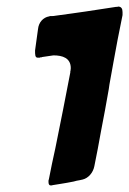

<svg xmlns="http://www.w3.org/2000/svg" viewBox="-20 -736 394 586"><path d="M101 -560C102 -560 102 -560 103 -561H107C108 -562 108 -562 109 -562L143 -567C171 -567 196 -559 196 -528C196 -523 195 -519 194 -515L195 -517C180 -439 165 -362 149 -284C142 -252 135 -220 129 -188C128 -187 128 -184 128 -181C128 -174 130 -170 135 -170C137 -170 139 -170 141 -171L166 -175C178 -177 191 -179 205 -182C211 -184 217 -185 223 -186L232 -188C249 -192 264 -208 268 -229C275 -264 282 -299 288 -334C297 -378 304 -420 312 -464L314 -478C322 -525 331 -570 339 -615L354 -690C354 -692 354 -695 354 -699C354 -710 350 -715 342 -716L337 -715H334L242 -701C227 -699 213 -697 200 -695C180 -692 164 -690 149 -688C146 -687 141 -687 138 -687H133L130 -686C112 -683 98 -668 96 -647L87 -582C87 -569 87 -560 95 -560Z"/></svg>

Font: Bangerz
Style: Regular
Weight: 400
Designer: vernon adams
Foundry: Vernon Adams
Version: Version 2.10;December 28, 2023;FontCreator 13.0.0.2683 64-bi